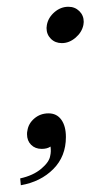

<svg xmlns="http://www.w3.org/2000/svg" viewBox="-20 -427 265 562"><path d="M172.9 -25.9Q172.9 30.8 136 67.9Q99.1 105 41 115.2L39.1 95.2Q77.1 86.9 100.8 66.9Q124.5 46.9 127 28.8Q129.9 17.1 127.9 2Q118.2 8.8 102.1 8.8Q83 8.8 71 -3.2Q59.1 -15.1 59.1 -34.2Q59.1 -41 60.1 -43.9Q63 -65.4 80.6 -80.3Q98.1 -95.2 122.1 -95.2Q146 -95.2 159.4 -76.7Q172.9 -58.1 172.9 -25.9ZM117.2 -354Q121.1 -375.5 139.4 -391.4Q157.7 -407.2 180.2 -407.2Q199.2 -407.2 212.2 -394.5Q225.1 -381.8 225.1 -362.8Q225.1 -361.3 224.6 -358.4Q224.1 -355.5 224.1 -354Q219.7 -332.5 201.2 -316.7Q182.6 -300.8 161.1 -300.8Q141.6 -300.8 128.9 -313.5Q116.2 -326.2 116.2 -345.2Q116.2 -346.7 116.7 -349.6Q117.2 -352.5 117.2 -354Z"/></svg>

Font: Common Serif
Style: Italic
Weight: 400
Italic angle: -12°
Designer: Philipp H. Poll, Khaled Hosny
Foundry: Stefan Peev, Context Ltd.
Version: Version 1.026